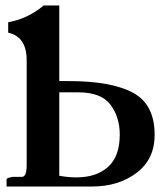

<svg xmlns="http://www.w3.org/2000/svg" viewBox="-20 -679 607 699"><path d="M195.8 -342.8V-39.1Q229 -33.2 257.8 -33.2Q331.1 -33.2 373.5 -71.5Q416 -109.9 416 -189Q416 -252.9 382.1 -297.9Q348.1 -342.8 266.1 -342.8ZM77.1 -460Q77.1 -544.9 9.8 -560.1V-598.1Q80.6 -610.4 139.2 -659.2H195.8V-383.8H230Q385.7 -383.8 464.4 -341.3Q543 -298.8 543 -188Q543 -99.1 477.1 -49.6Q411.1 0 315.9 0H3.9V-25.9Q3.9 -31.7 27.8 -35.2H60.1Q77.1 -35.2 77.1 -78.1Z"/></svg>

Font: Linux Libertine
Style: Semibold
Weight: 600
Designer: Philipp H. Poll
Foundry: Philipp H. Poll
Version: Version 5.1.2 ; ttfautohint (v0.9)